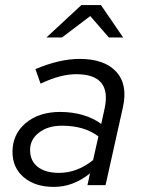

<svg xmlns="http://www.w3.org/2000/svg" viewBox="-20 -726 556 753"><path d="M191 7Q118 7 73.5 -30.5Q29 -68 29 -130Q29 -200 81 -243.5Q133 -287 216 -287Q263 -287 304.5 -275Q346 -263 377 -240L390 -299Q420 -435 279 -435Q249 -435 215.5 -426.5Q182 -418 139 -398L119 -455Q214 -495 292 -495Q390 -495 436 -444.5Q482 -394 462 -305L394 0H323L333 -46Q299 -19 264 -6Q229 7 191 7ZM212 -48Q282 -48 345 -98L366 -191Q311 -233 223 -233Q168 -233 133 -206Q98 -179 98 -138Q98 -95 128 -71.5Q158 -48 212 -48ZM162 -579 299 -706H376L463 -579H407L334 -663L223 -579Z"/></svg>

Font: Red Hat Text VF
Style: Italic
Weight: 400
Italic angle: -12°
Designer: Pentagram, MCKL
Foundry: Pentagram, MCKL
Version: Version 1.023